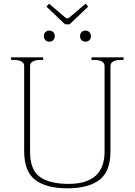

<svg xmlns="http://www.w3.org/2000/svg" viewBox="-20 -1011 730 1041"><path d="M232 -975 246 -991 334 -916Q341 -911 345 -911Q349 -911 356 -916L444 -991L458 -975L357 -879H333ZM218 -815Q218 -829 226.5 -837Q235 -845 247 -845Q260 -845 268.5 -837Q277 -829 277 -815Q277 -801 268.5 -793Q260 -785 247 -785Q235 -785 226.5 -793Q218 -801 218 -815ZM414 -815Q414 -829 422.5 -837Q431 -845 443 -845Q456 -845 464.5 -837Q473 -829 473 -815Q473 -801 464.5 -793Q456 -785 443 -785Q431 -785 422.5 -793Q414 -801 414 -815ZM111 -192V-653Q111 -670 95.5 -678Q80 -686 57 -686H40V-700H214V-686H197Q174 -686 158.5 -678Q143 -670 143 -653V-189Q143 -89 196.5 -51.5Q250 -14 352 -14Q547 -14 547 -189V-653Q547 -670 531.5 -678Q516 -686 493 -686H476V-700H650V-686H633Q610 -686 594.5 -678Q579 -670 579 -653V-192Q579 -81 519 -35.5Q459 10 345 10Q231 10 171 -35.5Q111 -81 111 -192Z"/></svg>

Font: Taviraj Thin
Style: Regular
Weight: 100
Designer: Katatrad Team
Foundry: CadsonDemak
Version: Version 1.030